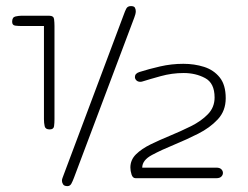

<svg xmlns="http://www.w3.org/2000/svg" viewBox="-20 -594 827 640"><path d="M145.5 -162.6Q131.3 -162.6 128.9 -173.3Q126.5 -184.1 126.5 -196.8V-507.3H51.3Q41.5 -507.3 31 -508.5Q20.5 -509.8 20.5 -521.5Q20.5 -536.6 31.5 -539.1Q42.5 -541.5 50.3 -541.5H144.5Q158.7 -541.5 160.2 -530.3Q161.6 -519 161.6 -507.3V-196.8Q161.6 -184.1 160.2 -173.3Q158.7 -162.6 145.5 -162.6ZM204.6 26.4Q193.8 26.4 190.2 20.3Q186.5 14.2 186.5 8.8Q186.5 3.4 188.5 -1.2Q190.4 -5.9 192.4 -11.7L392.6 -545.4Q396.5 -556.6 400.9 -565.2Q405.3 -573.7 416.5 -573.7Q426.8 -573.7 429.7 -568.4Q432.6 -563 432.6 -556.6Q432.6 -551.8 431.2 -546.4Q429.7 -541 427.7 -535.6L226.6 -1.5Q222.2 10.3 217.8 18.3Q213.4 26.4 204.6 26.4ZM432.1 0Q422.4 0 418.5 -12.2Q414.6 -24.4 414.6 -35.6Q414.6 -61 433.3 -79.6Q452.1 -98.1 482.2 -112.8Q512.2 -127.4 545.4 -141.1Q582 -156.2 616.5 -173.3Q650.9 -190.4 673.1 -213.4Q695.3 -236.3 695.3 -269Q695.3 -316.9 663.8 -333.7Q632.3 -350.6 592.3 -350.6Q553.2 -350.6 515.4 -340.1Q477.5 -329.6 456.1 -322.8Q451.7 -321.3 447.8 -321.3Q439.5 -321.3 434.6 -326.2Q429.7 -331.1 429.7 -337.4Q429.7 -349.1 444.8 -354Q475.6 -363.8 513.7 -372.6Q551.8 -381.3 591.3 -381.3Q627.9 -381.3 660.2 -371.1Q692.4 -360.8 712.4 -335.9Q732.4 -311 732.4 -266.6Q732.4 -224.6 706.1 -196.3Q679.7 -168 640.4 -148.2Q601.1 -128.4 562 -112.3Q519 -94.7 486.6 -77.4Q454.1 -60.1 454.1 -35.2H701.2Q712.4 -35.2 717.8 -29.8Q723.1 -24.4 723.1 -17.6Q723.1 -10.7 717.8 -5.4Q712.4 0 701.2 0Z"/></svg>

Font: Gruppo
Style: Regular
Weight: 400
Designer: Vernon Adams
Foundry: Vernon Adams
Version: Version 1.001; ttfautohint (v1.8.4.7-5d5b);gftools[0.9.28]